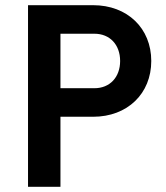

<svg xmlns="http://www.w3.org/2000/svg" viewBox="-20 -720 640 740"><path d="M88 0H213V-270H339C471 -270 563 -359 563 -485C563 -611 471 -700 339 -700H88ZM213 -380V-590H344C403 -590 443 -548 443 -485C443 -422 403 -380 344 -380Z"/></svg>

Font: CommitMono
Style: 700Regular
Weight: 700
Monospace: yes
Designer: Eigil Nikolajsen
Foundry: Eigil Nikolajsen
Version: Version 1.143